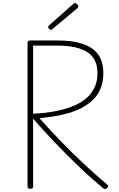

<svg xmlns="http://www.w3.org/2000/svg" viewBox="-20 -1274 810 1310"><path d="M187 14Q177 14 172.5 10.5Q168 7 168 -2V-982Q168 -990 173 -994Q178 -998 188 -998H371Q475 -998 545 -974.5Q615 -951 650 -902Q685 -853 685 -775Q685 -716 666 -670Q647 -624 613.5 -592Q580 -560 536.5 -537.5Q493 -515 444.5 -501.5Q396 -488 346 -480Q296 -472 249 -468Q317 -391 393 -312.5Q469 -234 549.5 -158.5Q630 -83 712 -14Q719 -8 718 -3.5Q717 1 709 10Q702 17 696 16Q690 15 684 10Q599 -60 516 -139.5Q433 -219 355 -301Q277 -383 206 -464V-2Q206 7 202.5 10.5Q199 14 187 14ZM206 -498Q245 -500 287 -504.5Q329 -509 371.5 -518Q414 -527 454.5 -541Q495 -555 529.5 -575.5Q564 -596 590 -624.5Q616 -653 630.5 -690Q645 -727 645 -775Q645 -840 614.5 -881.5Q584 -923 523 -943Q462 -963 369 -963H206ZM328 -1070Q323 -1070 316 -1076.5Q309 -1083 309 -1088Q309 -1090 309.5 -1093Q310 -1096 313 -1099L479 -1246Q483 -1249 485 -1251.5Q487 -1254 491 -1254Q495 -1254 500.5 -1250Q506 -1246 510 -1240.5Q514 -1235 514 -1230Q514 -1227 513.5 -1225Q513 -1223 510 -1220L339 -1077Q335 -1074 333 -1072Q331 -1070 328 -1070Z"/></svg>

Font: Playwrite NG Modern Thin
Style: Regular
Weight: 250
Designer: Veronika Burian, José Scaglione
Foundry: TypeTogether
Version: Version 1.002